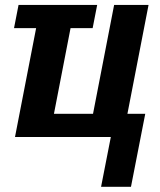

<svg xmlns="http://www.w3.org/2000/svg" viewBox="-20 -548 640 768"><path d="M54.2 -528.3H368.7L350.6 -435.5H262.2L195.8 -92.8H352.1L436.5 -528.3H574.2L489.7 -92.8H561L503.9 199.2H384.3L423.3 0H40L124.5 -435.5H36.1Z"/></svg>

Font: Liberation Mono
Style: Bold Italic
Weight: 700
Italic angle: -12°
Monospace: yes
Designer: Steve Matteson
Foundry: Ascender Corporation
Version: Version 2.1.5